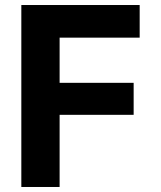

<svg xmlns="http://www.w3.org/2000/svg" viewBox="-20 -745 640 765"><path d="M65 -725H536.5V-595H217.5V-415H512.5V-287.5H217.5V0H65Z"/></svg>

Font: JuliaMono ExtraBold
Style: Regular
Weight: 800
Monospace: yes
Designer: cormullion
Foundry: corm
Version: Version 0.055; ttfautohint (v1.8.4)